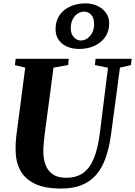

<svg xmlns="http://www.w3.org/2000/svg" viewBox="-20 -1084 784 1114"><path d="M676 -691.5 624.5 -306Q613.5 -225 592 -165.5Q570.5 -106 535.8 -67.2Q501 -28.5 451.2 -9.2Q401.5 10 335.5 10Q240 10 181.8 -18Q123.5 -46 97 -96.8Q70.5 -147.5 70.5 -215.5Q70.5 -234.5 71.2 -254.5Q72 -274.5 74.5 -295.5L126.5 -691.5L66.5 -706L71 -743H379L375.5 -706.5L290.5 -691.5L239 -303.5Q236 -275 233.5 -249.2Q231 -223.5 231.5 -203Q231.5 -161 244.5 -126.8Q257.5 -92.5 286.5 -72.5Q315.5 -52.5 363.5 -52.5Q424 -52.5 463.2 -81Q502.5 -109.5 525.5 -167.5Q548.5 -225.5 559.5 -313.5L606.5 -691L530.5 -706.5L534.5 -743H744L740 -706.5ZM442 -800Q378 -800 340.2 -831.2Q302.5 -862.5 302.5 -915Q302.5 -953.5 317.2 -981.8Q332 -1010 356.8 -1028.2Q381.5 -1046.5 412.2 -1055.5Q443 -1064.5 474.5 -1064.5Q514 -1064.5 545.5 -1049.8Q577 -1035 595.2 -1009Q613.5 -983 613.5 -949Q613.5 -901.5 589.8 -868.2Q566 -835 526.8 -817.5Q487.5 -800 442 -800ZM449 -849Q469.5 -849 487.2 -861.5Q505 -874 515.5 -895.2Q526 -916.5 526 -944Q526 -981.5 508.5 -999Q491 -1016.5 467.5 -1016.5Q449 -1016.5 431 -1005.2Q413 -994 401.8 -972Q390.5 -950 390.5 -918Q390.5 -888.5 407.8 -868.8Q425 -849 449 -849Z"/></svg>

Font: Merriweather 72pt ExtraBold
Style: Italic
Weight: 800
Italic angle: -7.8°
Version: Version 2.101